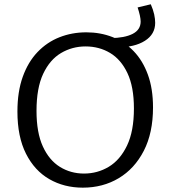

<svg xmlns="http://www.w3.org/2000/svg" viewBox="-20 -856 797 885"><path d="M361.7 9Q275.7 9 207.5 -30.2Q139.3 -69.3 99.8 -147.5Q60.3 -225.7 60.3 -342Q60.3 -433.3 84.8 -501.8Q109.3 -570.3 153 -616Q196.7 -661.7 254.2 -684.3Q311.7 -707 378 -707Q442.3 -707 498.2 -685.3Q554 -663.7 595.8 -620.5Q637.7 -577.3 661.5 -512.3Q685.3 -447.3 685.3 -360.7Q685.3 -243.3 642.8 -160.8Q600.3 -78.3 527.3 -34.7Q454.3 9 361.7 9ZM367.3 -56Q429.3 -56 481.5 -87.3Q533.7 -118.7 565.5 -185Q597.3 -251.3 597.3 -356Q597.3 -455.7 567.5 -518.8Q537.7 -582 487.3 -612Q437 -642 374.3 -642Q313 -642 261.3 -611.5Q209.7 -581 179 -515.7Q148.3 -450.3 148.3 -345Q148.3 -244.7 177.5 -181Q206.7 -117.3 256.3 -86.7Q306 -56 367.3 -56ZM522.7 -638 488.7 -680.3Q554.3 -681 591.3 -699.8Q628.3 -718.7 628.3 -756.7Q628.3 -768 624.7 -784.8Q621 -801.7 614.3 -821.7L675 -836.3Q686 -811.3 690.7 -789.8Q695.3 -768.3 695.3 -751Q695.3 -698 648 -668Q600.7 -638 522.7 -638Z"/></svg>

Font: Bitter Thin
Style: Regular
Weight: 100
Designer: Sol Matas, and Bitter project Authors
Foundry: Sol Matas
Version: Version 2.002